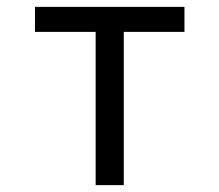

<svg xmlns="http://www.w3.org/2000/svg" viewBox="-20 -540 640 560"><path d="M259 0V-447H82V-520H518V-447H341V0Z"/></svg>

Font: Iosevka Fixed Extended
Style: Regular
Weight: 400
Width: 7
Monospace: yes
Designer: Belleve Invis
Foundry: Belleve Invis
Version: Version 24.1.1; ttfautohint (v1.8.4)